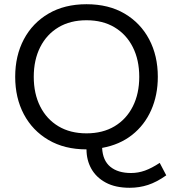

<svg xmlns="http://www.w3.org/2000/svg" viewBox="-20 -698 820 910"><path d="M595 192Q527 192 481.5 167.5Q436 143 413 102Q390 61 390 10Q286 10 210 -34.5Q134 -79 93 -156.5Q52 -234 52 -334Q52 -434 93 -511.5Q134 -589 210 -633.5Q286 -678 390 -678Q495 -678 570.5 -633.5Q646 -589 687 -511.5Q728 -434 728 -334Q728 -247 696.5 -176Q665 -105 606 -58.5Q547 -12 464 3Q467 63 503 92.5Q539 122 601 122Q635 122 667 110.5Q699 99 737 74L768 133Q723 165 681.5 178.5Q640 192 595 192ZM390 -66Q467 -66 523 -99.5Q579 -133 609.5 -193.5Q640 -254 640 -334Q640 -414 609.5 -474.5Q579 -535 523 -568.5Q467 -602 390 -602Q313 -602 257 -568.5Q201 -535 170.5 -474.5Q140 -414 140 -334Q140 -254 170.5 -193.5Q201 -133 257 -99.5Q313 -66 390 -66Z"/></svg>

Font: Gantari
Style: Regular
Weight: 400
Designer: Anugrah Pasau
Foundry: Lafontype
Version: Version 1.000; ttfautohint (v1.8.3)